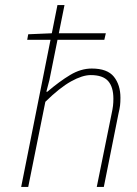

<svg xmlns="http://www.w3.org/2000/svg" viewBox="-20 -742 544 762"><path d="M64 0 208 -722H236L176 -424L164 -378H168Q216 -419 258.5 -444.5Q301 -470 344 -470Q406 -470 432 -437.5Q458 -405 458 -354Q458 -336 456.5 -323.5Q455 -311 450 -290L392 0H364L422 -286Q427 -309 428.5 -322Q430 -335 430 -350Q430 -397 409 -420.5Q388 -444 340 -444Q307 -444 262 -419Q217 -394 160 -338L92 0ZM88 -584 92 -606 186 -610H400L394 -584Z"/></svg>

Font: Source Sans 3 ExtraLight
Style: Italic
Weight: 250
Italic angle: -11°
Designer: Paul D. Hunt
Foundry: Adobe
Version: Version 3.046;hotconv 1.0.118;makeotfexe 2.5.65603